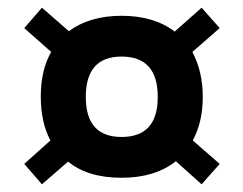

<svg xmlns="http://www.w3.org/2000/svg" viewBox="-20 -697 632 499"><path d="M43 -271 111 -332Q86 -379 86 -446Q86 -515 113 -562L43 -624L89 -677L159 -616Q213 -656 296 -656Q380 -656 434 -615L504 -677L551 -624L480 -562Q507 -511 507 -445Q507 -380 481 -332L551 -271L504 -218L437 -278Q383 -235 296 -235Q208 -235 157 -277L89 -218ZM390 -445Q390 -550 296 -550Q203 -550 203 -445Q203 -341 296 -341Q390 -341 390 -445Z"/></svg>

Font: Francois One
Style: Regular
Weight: 400
Designer: Vernon Adams
Foundry: Vernon Adams
Version: Version 2.000